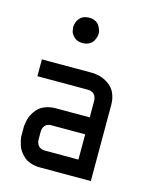

<svg xmlns="http://www.w3.org/2000/svg" viewBox="-95 -666 591 732"><g transform="rotate(15 200.0 -300.0)"><path d="M33.2 -399.9H233.4Q235.4 -399.9 239 -399.7Q242.7 -399.4 253.2 -397.5Q263.7 -395.5 272.9 -392.1Q282.2 -388.7 293.9 -381.1Q305.7 -373.5 314 -363.5Q322.3 -353.5 327.9 -336.9Q333.5 -320.3 333.5 -299.8V0H133.3Q112.8 0 96.2 -5.6Q79.6 -11.2 69.6 -20Q59.6 -28.8 52 -39.3Q44.4 -49.8 41 -60.5Q37.6 -71.3 35.6 -80.1Q33.7 -88.9 33.2 -94.7V-100.1V-133.3Q33.2 -135.3 33.4 -138.9Q33.7 -142.6 35.6 -153.1Q37.6 -163.6 41 -172.9Q44.4 -182.1 52 -193.8Q59.6 -205.6 69.6 -213.9Q79.6 -222.2 96.2 -227.8Q112.8 -233.4 133.3 -233.4H266.6V-299.8Q266.6 -301.3 266.4 -303.5Q266.1 -305.7 264.4 -311.5Q262.7 -317.4 259.5 -321.8Q256.3 -326.2 249.5 -329.8Q242.7 -333.5 233.4 -333.5H33.2ZM266.6 -166.5H133.3Q106 -166.5 100.6 -139.6Q100.1 -133.3 100.1 -133.3V-100.1Q100.1 -98.6 100.3 -96.4Q100.6 -94.2 102.3 -88.6Q104 -83 107.2 -78.6Q110.4 -74.2 117.2 -70.6Q124 -66.9 133.3 -66.9H266.6ZM116.7 -549.8Q116.7 -550.8 116.7 -552.7Q116.7 -554.7 117.7 -559.8Q118.7 -564.9 120.4 -569.6Q122.1 -574.2 126 -580.1Q129.9 -585.9 134.8 -590.1Q139.6 -594.2 147.9 -597.2Q156.2 -600.1 166.5 -600.1Q180.7 -600.1 190.9 -595Q201.2 -589.8 205.8 -582.5Q210.4 -575.2 213.4 -567.6Q216.3 -560.1 216.8 -554.7V-549.8Q216.8 -547.9 216.6 -544.4Q216.3 -541 213.4 -532.5Q210.4 -523.9 205.8 -517.3Q201.2 -510.7 190.9 -505.4Q180.7 -500 166.5 -500Q144.5 -500 132.1 -512.5Q119.6 -524.9 118.2 -537.1Z"/></g></svg>

Font: Malkor
Style: Regular
Weight: 400
Version: Version 1.3